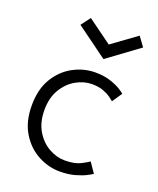

<svg xmlns="http://www.w3.org/2000/svg" viewBox="-123 -704 652 792"><g transform="rotate(20 203.0 -308.0)"><path d="M237.5 -38Q281.5 -38 308 -51.8Q334.5 -65.5 340.5 -71L370.5 -27Q366.5 -24 348 -14.2Q329.5 -4.5 300.2 3.8Q271 12 234 12Q184.5 12 138.5 -12.5Q92.5 -37 62.8 -85.5Q33 -134 33 -205.5Q33 -277.5 62.8 -325.8Q92.5 -374 138.5 -398.2Q184.5 -422.5 234 -422.5Q271 -422.5 299 -413.5Q327 -404.5 345 -393.5Q363 -382.5 367.5 -377.5L338 -334Q333.5 -338 321.2 -347.2Q309 -356.5 288 -364.5Q267 -372.5 237.5 -372.5Q202 -372.5 167.5 -353Q133 -333.5 110.8 -296.2Q88.5 -259 88.5 -205.5Q88.5 -152 110.8 -114.5Q133 -77 167.5 -57.5Q202 -38 237.5 -38ZM245.5 -485.5 108 -586 139 -627 245.5 -549.5 353 -627.5 383 -586.5Z"/></g></svg>

Font: League Spartan Thin Light
Style: Regular
Weight: 300
Version: Version 2.002